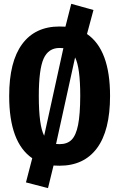

<svg xmlns="http://www.w3.org/2000/svg" viewBox="-20 -847 621 1000"><path d="M433.1 -669.9Q553.2 -587.9 553.2 -347.2Q553.2 -167.5 485.4 -75.7Q417.5 16.1 290 16.1Q268.6 16.1 258.8 15.1L230 132.8L115.2 103L147.9 -22.9Q27.8 -105 27.8 -347.2Q27.8 -525.9 95.5 -617.4Q163.1 -709 290 -709Q311 -709 320.8 -708L351.1 -827.1L466.8 -794.9ZM290 -597.2Q231.9 -597.2 207 -541.3Q182.1 -485.4 182.1 -347.2Q182.1 -192.9 210 -140.1L310.1 -596.2Q304.2 -597.2 290 -597.2ZM397.9 -347.2Q397.9 -495.6 371.1 -547.9L272 -97.2Q277.8 -96.2 290 -96.2Q330.6 -96.2 353.3 -119.4Q376 -142.6 386.7 -196.5Q397.5 -250.5 397.9 -347.2Z"/></svg>

Font: Fira Sans Compressed
Style: Bold
Weight: 700
Width: 1
Designer: Carrois Corporate & Edenspiekermann AG
Foundry: Carrois Corporate GbR & Edenspiekermann AG
Version: Version 4.203;PS 004.203;hotconv 1.0.88;makeotf.lib2.5.64775